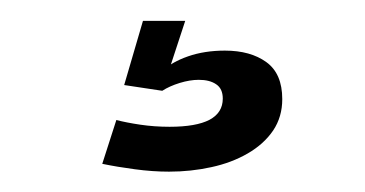

<svg xmlns="http://www.w3.org/2000/svg" viewBox="-20 -20 350 184"><path d="M142 144.5Q163 144.5 182.5 140.2Q202 136 217.5 127Q233 118 241.8 105Q250.5 92 250.5 75Q250.5 50.5 235.2 39.5Q220 28.5 195.5 28.5Q176 28.5 160.2 34Q144.5 39.5 136.5 47.5L135.5 67Q142.5 62.5 152.2 59.5Q162 56.5 170.5 56.5Q181 56.5 187.2 60.8Q193.5 65 193.5 74.5Q193.5 88 180.8 94.8Q168 101.5 142.5 101.5Q128 101.5 114.5 99.5Q101 97.5 91.5 95L78 137Q92.5 140 109.2 142.2Q126 144.5 142 144.5ZM135.5 67 157.5 0H117L99 61.5Z"/></svg>

Font: Anybody SemiCondensed
Style: Regular
Weight: 400
Width: 4
Version: Version 1.113;gftools[0.9.25]